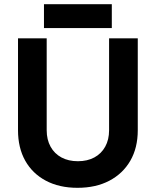

<svg xmlns="http://www.w3.org/2000/svg" viewBox="-20 -883 744 917"><path d="M350 14Q263 14 199 -20Q135 -54 100.5 -115.5Q66 -177 66 -261V-700H203V-261Q203 -216 221.5 -182.5Q240 -149 273.5 -131Q307 -113 352 -113Q397 -113 430.5 -131Q464 -149 482.5 -182.5Q501 -216 501 -261V-700H638V-261Q638 -177 602.5 -115.5Q567 -54 502.5 -20Q438 14 350 14ZM190 -749V-863H514V-749Z"/></svg>

Font: Figtree
Style: Bold
Weight: 700
Designer: Erik Kennedy
Foundry: Erik Kennedy
Version: Version 2.001;gftools[0.9.30]